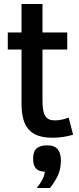

<svg xmlns="http://www.w3.org/2000/svg" viewBox="-20 -675 398 962"><path d="M346.2 0Q324.2 6.8 296.6 11Q269 15.1 244.1 15.1Q202.1 15.1 172.6 5.1Q143.1 -4.9 124.3 -25.6Q105.5 -46.4 96.7 -78.6Q87.9 -110.8 87.9 -154.8V-426.8H19V-512.2H87.9V-654.8H192.9V-512.2H316.9V-426.8H192.9V-170.9Q192.9 -143.6 196 -124.8Q199.2 -106 206.5 -94.2Q213.9 -82.5 225.8 -77.1Q237.8 -71.8 254.9 -71.8Q272 -71.8 291 -75.9Q310.1 -80.1 324.2 -85.9ZM164.1 267.1Q182.1 244.1 192.6 224.4Q203.1 204.6 204.1 185.1Q173.8 184.1 159.9 168.7Q146 153.3 146 120.1Q146 104.5 149.4 92Q152.8 79.6 161.1 71Q169.4 62.5 182.9 57.9Q196.3 53.2 216.3 53.2Q252.9 53.2 269 73Q285.2 92.8 285.2 128.9Q285.2 172.4 269.3 205.6Q253.4 238.8 230 267.1Z"/></svg>

Font: Clear Sans Medium
Style: Regular
Weight: 500
Foundry: Intel Corporation
Version: Version 1.00